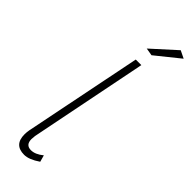

<svg xmlns="http://www.w3.org/2000/svg" viewBox="-307 -956 975 975"><g transform="rotate(45 180.5 -468.0)"><path d="M233 -814 192 -821 320 -937 361 -917ZM133 1Q61 1 61 -74Q61 -90 64 -106L192 -742H232L105 -106L103 -82Q103 -40 141 -40Q172 -40 206 -68L216 -32Q168 1 133 1Z"/></g></svg>

Font: Argentum Sans ExtraLight
Style: Italic
Weight: 200
Italic angle: -11°
Designer: Julieta Ulanovsky (font), Cristiano Sobral (main changes and remaster)
Foundry: Julieta Ulanovsky (font), Cristiano Sobral (main changes and remaster)
Version: Version 2.007;June 15, 2022;FontCreator 14.0.0.2814 64-bit; 